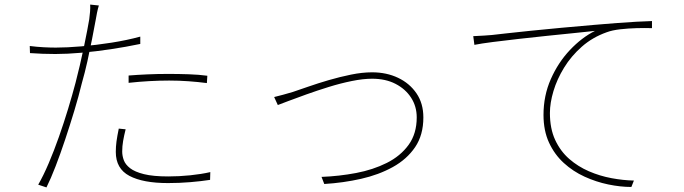

<svg xmlns="http://www.w3.org/2000/svg" viewBox="-20 -799 2990 839"><path d="M412 -775Q408 -763 404 -743.5Q400 -724 398 -711Q391 -673 382 -627Q373 -581 362 -531.5Q351 -482 337 -433Q324 -379 305 -316Q286 -253 265 -190Q244 -127 223 -72.5Q202 -18 183 20L147 8Q170 -32 193 -86Q216 -140 237.5 -201Q259 -262 277.5 -323Q296 -384 310 -437Q319 -471 328.5 -512Q338 -553 346.5 -593Q355 -633 361 -665.5Q367 -698 370 -715Q372 -729 373.5 -747.5Q375 -766 374 -779ZM224 -591Q273 -591 336.5 -596.5Q400 -602 467 -612.5Q534 -623 593 -639V-607Q531 -594 464.5 -584Q398 -574 335.5 -568.5Q273 -563 222 -563Q193 -563 166.5 -564Q140 -565 111 -567L110 -598Q142 -594 171 -592.5Q200 -591 224 -591ZM542 -469Q579 -472 623.5 -474Q668 -476 715 -476Q760 -476 804.5 -474.5Q849 -473 886 -468L884 -436Q845 -441 803.5 -444Q762 -447 719 -447Q677 -447 632 -444.5Q587 -442 542 -437ZM529 -234Q522 -206 518 -183Q514 -160 514 -137Q514 -118 521 -99Q528 -80 548.5 -64Q569 -48 609 -38Q649 -28 715 -28Q763 -28 811.5 -33Q860 -38 899 -47L898 -13Q859 -7 811.5 -3Q764 1 714 1Q605 1 545.5 -30.5Q486 -62 486 -135Q486 -158 489 -180.5Q492 -203 499 -237Z M1178 -375Q1200 -380 1217 -385Q1234 -390 1259 -397Q1286 -406 1327.5 -420.5Q1369 -435 1417 -449Q1465 -463 1514 -473Q1563 -483 1606 -483Q1669 -483 1719.5 -459Q1770 -435 1800 -391Q1830 -347 1830 -286Q1830 -209 1794 -156Q1758 -103 1696.5 -69Q1635 -35 1557.5 -17.5Q1480 0 1397 5L1385 -26Q1462 -29 1536 -43Q1610 -57 1670 -87Q1730 -117 1765.5 -166Q1801 -215 1801 -286Q1801 -334 1776.5 -372Q1752 -410 1708.5 -432.5Q1665 -455 1606 -455Q1567 -455 1517.5 -445Q1468 -435 1416.5 -419Q1365 -403 1319 -386.5Q1273 -370 1240 -357.5Q1207 -345 1194 -340Z M2048 -641Q2076 -642 2095 -643.5Q2114 -645 2129 -646Q2146 -648 2191 -653Q2236 -658 2298.5 -664.5Q2361 -671 2432.5 -677.5Q2504 -684 2573 -690Q2631 -695 2677 -698.5Q2723 -702 2760.5 -704Q2798 -706 2829 -707V-676Q2799 -677 2762 -676Q2725 -675 2690 -671Q2655 -667 2631 -658Q2569 -636 2522.5 -595Q2476 -554 2445 -503.5Q2414 -453 2398.5 -401Q2383 -349 2383 -305Q2383 -237 2406 -187.5Q2429 -138 2467.5 -104.5Q2506 -71 2553.5 -50.5Q2601 -30 2652 -20.5Q2703 -11 2750 -10L2739 18Q2691 18 2638 7Q2585 -4 2534.5 -27Q2484 -50 2443.5 -87Q2403 -124 2379 -176Q2355 -228 2355 -297Q2355 -381 2387 -453.5Q2419 -526 2470.5 -580.5Q2522 -635 2580 -664Q2544 -660 2489 -654.5Q2434 -649 2371.5 -642.5Q2309 -636 2247 -629Q2185 -622 2134 -615.5Q2083 -609 2053 -603Z"/></svg>

Font: Noto Sans JP
Style: Regular
Weight: 100
Designer: Ryoko NISHIZUKA 西塚涼子 (kana, bopomofo & ideographs); Paul D. Hunt (Latin, Greek & Cyrillic); Sandoll Communications 산돌커뮤니
Foundry: Adobe
Version: Version 2.004;hotconv 1.0.118;makeotfexe 2.5.65603